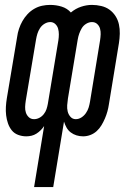

<svg xmlns="http://www.w3.org/2000/svg" viewBox="-20 -548 540 783"><path d="M119 215 160 -34Q154 -25 146 -17Q138 -9 128.5 -3Q119 3 108.5 5.5Q98 8 87 8Q70 8 54 2Q38 -4 28 -16.5Q18 -29 12.5 -45Q7 -61 5 -78Q3 -95 4 -112.5Q5 -130 8 -148L50 -398Q52 -414 57.5 -430.5Q63 -447 71.5 -462Q80 -477 92 -490Q104 -503 119.5 -512Q135 -521 151.5 -524.5Q168 -528 184 -528Q209 -528 231.5 -521Q254 -514 269 -497Q288 -513 310.5 -520.5Q333 -528 355 -528Q374 -528 393 -523.5Q412 -519 426.5 -508.5Q441 -498 451 -482.5Q461 -467 465 -448.5Q469 -430 468.5 -410.5Q468 -391 465 -372L424 -122Q422 -108 418 -93.5Q414 -79 408 -65Q402 -51 394 -37.5Q386 -24 374.5 -13.5Q363 -3 348.5 2.5Q334 8 319 8Q305 8 292 4Q279 0 268.5 -8Q258 -16 251.5 -27.5Q245 -39 241 -52L197 215ZM119 -62Q130 -62 140.5 -67.5Q151 -73 158.5 -82.5Q166 -92 169.5 -102.5Q173 -113 175 -124L218 -383Q220 -396 220 -408Q220 -420 217 -431Q214 -442 205.5 -450Q197 -458 185 -458Q173 -458 161.5 -451Q150 -444 143 -433Q136 -422 132.5 -410.5Q129 -399 127 -387L85 -137Q83 -124 82.5 -112Q82 -100 85.5 -89Q89 -78 97.5 -70Q106 -62 119 -62ZM289 -62Q301 -62 312 -69Q323 -76 330.5 -87Q338 -98 341.5 -109.5Q345 -121 347 -133L388 -383Q390 -396 390.5 -408Q391 -420 388 -431Q385 -442 376.5 -450Q368 -458 355 -458Q343 -458 331.5 -451Q320 -444 313.5 -433Q307 -422 303 -410.5Q299 -399 297 -387L257 -146Q255 -132 254 -119Q253 -106 256 -93.5Q259 -81 267.5 -71.5Q276 -62 289 -62Z"/></svg>

Font: Iosevka Term Oblique
Style: Regular
Weight: 400
Italic angle: -9°
Monospace: yes
Designer: Belleve Invis
Foundry: Belleve Invis
Version: Version 31.4.0